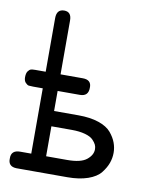

<svg xmlns="http://www.w3.org/2000/svg" viewBox="-82 -788 689 851"><g transform="rotate(10 262.5 -362.5)"><path d="M14.2 -38.1Q13.2 -75.2 54.2 -75.2Q54.2 -75.2 104 -75.2V-369.1H61Q47.9 -369.1 41 -370.1Q34.2 -371.1 26.1 -379.6Q18.1 -388.2 18.1 -403.8Q18.1 -421.9 24.4 -430.9Q30.8 -439.9 37.8 -441.9Q44.9 -443.8 57.1 -443.8H104V-685.1Q104 -725.1 138.2 -725.1Q171.4 -725.1 170.9 -685.1V-443.8H271Q311 -443.8 309.1 -407.2Q309.1 -369.1 271 -369.1H170.9V-278.8H280.8Q334 -278.8 372.1 -265.9Q410.2 -252.9 428.5 -231Q446.8 -209 454.8 -187Q462.9 -165 462.9 -142.1Q462.9 -118.2 454.8 -95.7Q446.8 -73.2 428.5 -50Q410.2 -26.9 371.6 -13.4Q333 0 279.8 0H50.8Q12.2 -1 14.2 -38.1ZM170.9 -75.2H266.1Q327.1 -75.2 353 -96.2Q378.9 -117.2 378.9 -143.1Q378.9 -154.3 374.5 -163.6Q370.1 -172.9 359.1 -184.3Q348.1 -195.8 323 -202.9Q297.9 -210 262.2 -210H170.9Z"/></g></svg>

Font: CMU Typewriter Text
Style: Bold
Weight: 700
Version: Version 0.7.0